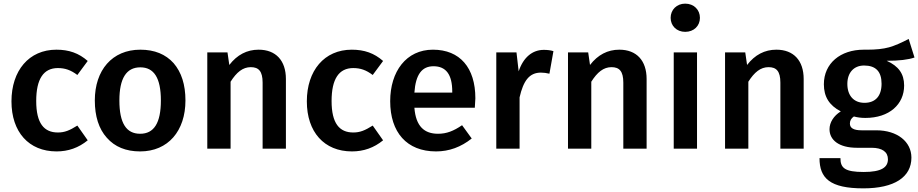

<svg xmlns="http://www.w3.org/2000/svg" viewBox="-20 -817 5045 1055"><path d="M290 -544C139 -544 43 -429 43 -260C43 -92 138 15 291 15C355 15 412 -5 462 -46L405 -127C362 -100 335 -89 298 -89C222 -89 179 -139 179 -262C179 -383 219 -443 298 -443C338 -443 369 -432 405 -405L462 -482C413 -525 359 -544 290 -544Z M751 -544C596 -544 501 -431 501 -265C501 -178 523 -109 567 -60C611 -10 672 15 750 15C904 15 999 -98 999 -265C999 -352 977 -420 934 -470C890 -519 829 -544 751 -544ZM751 -447C826 -447 864 -389 864 -265C864 -141 826 -82 750 -82C674 -82 636 -140 636 -265C636 -386 674 -447 751 -447Z M1401 -544C1337 -544 1283 -516 1240 -460L1230 -529H1119V0H1247V-368C1280 -420 1314 -448 1358 -448C1401 -448 1423 -426 1423 -363V0H1551V-383C1551 -484 1496 -544 1401 -544Z M1913 -544C1762 -544 1666 -429 1666 -260C1666 -92 1761 15 1914 15C1978 15 2035 -5 2085 -46L2028 -127C1985 -100 1958 -89 1921 -89C1845 -89 1802 -139 1802 -262C1802 -383 1842 -443 1921 -443C1961 -443 1992 -432 2028 -405L2085 -482C2036 -525 1982 -544 1913 -544Z M2592 -277C2592 -445 2507 -544 2359 -544C2212 -544 2124 -424 2124 -261C2124 -90 2215 15 2376 15C2448 15 2513 -9 2572 -56L2519 -129C2472 -97 2434 -82 2387 -82C2312 -82 2265 -122 2257 -225H2589C2591 -253 2592 -270 2592 -277ZM2465 -308H2257C2264 -409 2299 -453 2362 -453C2431 -453 2465 -407 2465 -314Z M2968 -543C2905 -543 2855 -501 2830 -425L2818 -529H2707V0H2835V-282C2856 -374 2889 -418 2952 -418C2967 -418 2983 -416 2999 -412L3021 -536C3005 -541 2987 -543 2968 -543Z M3383 -544C3319 -544 3265 -516 3222 -460L3212 -529H3101V0H3229V-368C3262 -420 3296 -448 3340 -448C3383 -448 3405 -426 3405 -363V0H3533V-383C3533 -484 3478 -544 3383 -544Z M3745 -797C3698 -797 3665 -763 3665 -719C3665 -675 3698 -642 3745 -642C3793 -642 3826 -675 3826 -719C3826 -763 3793 -797 3745 -797ZM3682 -529V0H3810V-529Z M4246 -544C4182 -544 4128 -516 4085 -460L4075 -529H3964V0H4092V-368C4125 -420 4159 -448 4203 -448C4246 -448 4268 -426 4268 -363V0H4396V-383C4396 -484 4341 -544 4246 -544Z M4973 -603C4933 -582 4897 -566 4865 -557C4832 -548 4793 -544 4746 -544C4739 -544 4733 -544 4726 -544C4598 -544 4507 -469 4507 -354C4507 -286 4536 -238 4600 -205C4561 -181 4538 -144 4538 -107C4538 -48 4589 -5 4689 -5H4769C4828 -5 4859 18 4859 58C4859 103 4823 128 4726 128C4622 128 4598 106 4598 52H4483C4483 162 4540 218 4724 218C4895 218 4988 156 4988 49C4988 -38 4911 -101 4795 -101H4714C4671 -101 4650 -113 4650 -138C4650 -154 4657 -167 4672 -177C4690 -172 4711 -169 4735 -169C4867 -169 4948 -244 4948 -347C4948 -412 4917 -454 4852 -483C4920 -483 4971 -489 5005 -501ZM4728 -457C4792 -457 4824 -424 4824 -357C4824 -290 4791 -252 4730 -252C4671 -252 4636 -292 4636 -356C4636 -417 4671 -457 4728 -457Z"/></svg>

Font: Fira Sans Medium
Style: Regular
Weight: 500
Designer: Carrois Corporate & Edenspiekermann AG
Foundry: Carrois Corporate GbR & Edenspiekermann AG
Version: Version 4.203